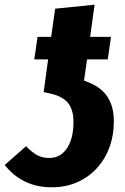

<svg xmlns="http://www.w3.org/2000/svg" viewBox="-52 -780 532 818"><path d="M433 -264Q433 -182 399 -118Q365 -54 305 -18Q245 18 168 18Q44 18 -32 -77L59 -157Q84 -131 106.5 -119Q129 -107 157 -107Q206 -107 233.5 -148.5Q261 -190 261 -260Q261 -309 241 -337Q221 -365 176 -378L134 -388L153 -527H94L108 -623H166L183 -743L351 -760L332 -623H421L407 -527H319L306 -437L330 -427Q433 -385 433 -264Z"/></svg>

Font: Fira Sans Condensed ExtraBold
Style: Italic
Weight: 800
Width: 3
Italic angle: -8°
Designer: bBox Type GmbH & Carrois Corporate GbR & Edenspiekermann AG
Foundry: bBox Type GmbH & Carrois Corporate GbR & Edenspiekermann AG
Version: Version 4.301